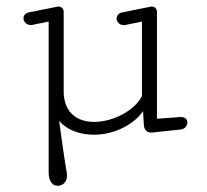

<svg xmlns="http://www.w3.org/2000/svg" viewBox="-20 -412 645 599"><path d="M131.8 125C131.8 151.4 142.1 167.5 159.7 167.5C173.3 167.5 189 158.7 189 135.7C189 132.8 188.5 129.4 188 125.5C182.6 95.7 162.6 -43.9 157.2 -91.8L149.4 -197.8L131.8 -139.2ZM274.4 -31.7C209 -31.7 178.7 -72.3 178.7 -126.5V-375C178.7 -384.3 171.9 -391.6 162.1 -391.6C160.2 -391.6 158.2 -391.1 156.2 -390.6L70.8 -373.5C58.6 -371.1 53.2 -363.3 53.2 -355C53.2 -344.7 62 -334 75.7 -334C78.1 -334 81.1 -334 84 -335L131.8 -344.7V-127.9C131.8 -47.4 184.1 8.3 273.9 8.3C336.4 8.3 398.4 -23.9 426.3 -65.4L428.7 -22.9C429.7 -6.3 439 1.5 451.7 1.5H455.1L545.9 -8.3C558.1 -10.7 564.5 -20.5 564.5 -29.8C564.5 -38.6 558.6 -46.9 544.9 -46.9H542L469.7 -41.5V-375C469.7 -384.3 462.9 -391.6 453.1 -391.6C451.2 -391.6 449.2 -391.1 447.3 -390.6L362.3 -373.5C349.6 -371.1 343.8 -362.8 343.8 -354.5C343.8 -344.2 352.5 -333.5 366.7 -333.5C369.6 -333.5 372.6 -334 375.5 -335L422.9 -344.7V-112.8C400.9 -66.9 332 -31.7 274.4 -31.7Z"/></svg>

Font: Cutive Mono
Style: Regular
Weight: 400
Monospace: yes
Designer: Vernon Adams
Foundry: Vernon Adams
Version: Version 1.002